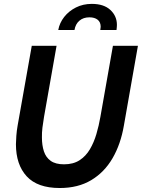

<svg xmlns="http://www.w3.org/2000/svg" viewBox="-20 -930 712 964"><path d="M280 14Q168 14 114 -44.8Q60 -103.5 60 -206Q60 -221 62 -247.8Q64 -274.5 68.5 -299.5L139.5 -700H264L201 -343Q196 -314 193 -288.8Q190 -263.5 190.5 -239.5Q190.5 -200.5 200.5 -170Q210.5 -139.5 234.8 -122.2Q259 -105 301.5 -105Q348 -105 379.5 -125.5Q411 -146 431.2 -180.2Q451.5 -214.5 464 -257Q476.5 -299.5 484 -343L547 -700H672.5L602 -299.5Q586 -206 545 -135.5Q504 -65 438 -25.5Q372 14 280 14ZM272.5 -779.5Q279 -815 302.2 -844.8Q325.5 -874.5 361.2 -892.5Q397 -910.5 441 -910.5Q501.5 -910.5 534.2 -880Q567 -849.5 567 -805Q567 -800.5 566.5 -794.5Q566 -788.5 565 -779.5H483.5Q485.5 -792 485.5 -795.5Q485.5 -819 470.2 -831Q455 -843 429 -843Q398.5 -843 378.8 -826.2Q359 -809.5 354 -779.5Z"/></svg>

Font: Cabin
Style: Bold Italic
Weight: 700
Width: 4
Italic angle: -10°
Designer: Pablo Impallari
Foundry: Pablo Impallari. http://www.impallari.com Igino Marini. http://www.ikern.com
Version: Version 3.001